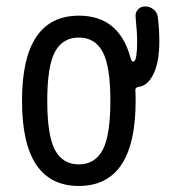

<svg xmlns="http://www.w3.org/2000/svg" viewBox="-20 -580 540 609"><path d="M305.7 -415.5Q281.2 -460.9 230 -460.9Q178.7 -460.9 154.3 -415.5Q129.9 -370.1 129.9 -260.3Q129.9 -150.4 154.3 -104.5Q178.7 -58.6 230 -58.6Q281.2 -58.6 305.7 -104.5Q330.1 -150.4 330.1 -260.3Q330.1 -370.1 305.7 -415.5ZM230.5 -530.3Q355.5 -530.3 392.6 -401.4Q394.5 -392.6 397.5 -387.7Q400.4 -382.8 405.3 -385.7Q415 -390.6 415 -450.2Q415 -475.6 410.2 -525.4Q408.2 -539.1 417 -549.3Q425.8 -559.6 440.4 -559.6Q455.1 -559.6 466.8 -550.3Q478.5 -541 480.5 -526.4Q485.4 -486.3 485.4 -450.2Q485.4 -382.8 466.8 -345.2Q448.2 -307.6 419.9 -304.7Q409.2 -302.7 409.2 -294.9Q410.2 -284.2 410.2 -259.8Q410.2 9.8 230 9.8Q49.8 9.8 49.8 -260.3Q49.8 -530.3 230.5 -530.3Z"/></svg>

Font: Rounded-X Mgen+ 2m regular
Style: Regular
Weight: 400
Designer: [Source Han Sans]
Ryoko NISHIZUKA  (kana & ideographs); Paul D. Hunt (Latin, Greek & Cyrillic); Wenlong ZHANG  (bopomofo
Version: Version 1.059.20150602